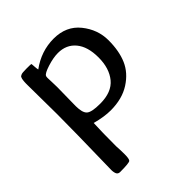

<svg xmlns="http://www.w3.org/2000/svg" viewBox="-195 -571 960 960"><g transform="rotate(-45 285.5 -90.5)"><path d="M180 -260 178 -127Q178 -81 195 -65Q212 -49 273 -49Q355 -49 393 -95.5Q431 -142 431 -218.5Q431 -295 396.5 -336.5Q362 -378 303 -378Q270 -378 227.5 -364.5Q185 -351 180 -339Q178 -336 178 -326L179 -298Q180 -284 180 -260ZM182 -4Q179 52 179 158Q181 185 181 216.5Q181 248 174 255.5Q167 263 102 263Q87 263 82 250Q77 237 78 218Q84 -52 84 -164L82 -370V-383Q82 -392 82.5 -395Q83 -398 83.5 -404.5Q84 -411 85 -413.5Q86 -416 87.5 -420.5Q89 -425 91.5 -426.5Q94 -428 98 -430Q104 -434 135.5 -434Q167 -434 170 -433Q171 -431 172 -414Q173 -397 175 -389Q250 -444 338.5 -444Q427 -444 477 -382Q527 -320 527 -244Q527 -168 503.5 -114Q480 -60 424 -24Q368 12 287 12Q241 12 182 -4Z"/></g></svg>

Font: Cagliostro
Style: Regular
Weight: 400
Designer: Matthew Desmond
Foundry: Matthew Desmond
Version: Version